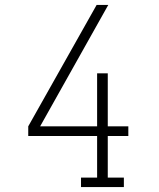

<svg xmlns="http://www.w3.org/2000/svg" viewBox="-20 -755 640 775"><path d="M307 0V-38H372V-206H94V-245L370 -735H417L142 -245H372V-459H415V-245H498V-206H415V-38H480V0Z"/></svg>

Font: Iosevka Etoile Extralight
Style: Regular
Weight: 200
Designer: Belleve Invis
Foundry: Belleve Invis
Version: Version 22.1.2; ttfautohint (v1.8.4)